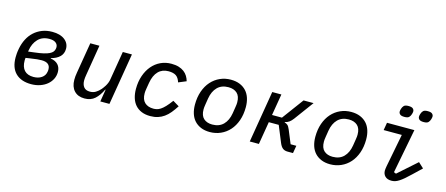

<svg xmlns="http://www.w3.org/2000/svg" viewBox="-48 -1281 4297 1849"><g transform="rotate(15 2100.0 -357.0)"><path d="M284 12Q184 12 129 -42Q74 -96 74 -199Q74 -216 75.5 -236.5Q77 -257 83 -289Q93 -341 115.5 -385Q138 -429 172.5 -460.5Q207 -492 252.5 -510Q298 -528 354 -528Q432 -528 477 -493.5Q522 -459 522 -403Q522 -355 490 -324Q458 -293 404 -280V-276Q453 -268 478.5 -240Q504 -212 504 -167Q504 -129 487.5 -96.5Q471 -64 442 -40Q413 -16 372.5 -2Q332 12 284 12ZM288 -61Q336 -61 369 -83.5Q402 -106 408 -146Q409 -151 409.5 -156.5Q410 -162 410 -168Q410 -237 324 -237Q304 -237 278.5 -234.5Q253 -232 208 -225L168 -219Q167 -214 166.5 -207Q166 -200 166 -192Q166 -128 197 -94.5Q228 -61 288 -61ZM240 -292Q291 -298 325.5 -306Q360 -314 381.5 -324.5Q403 -335 413.5 -348Q424 -361 427 -377Q428 -382 428.5 -386.5Q429 -391 429 -395Q429 -421 407.5 -438Q386 -455 344 -455Q273 -455 231 -411Q189 -367 178 -297L176 -284Z M992 -122H988Q959 -60 919 -24Q879 12 816 12Q750 12 713 -28Q676 -68 676 -137Q676 -154 677.5 -172Q679 -190 683 -211L734 -516H825L775 -213Q769 -180 769 -157Q769 -115 788.5 -90Q808 -65 850 -65Q882 -65 907 -80Q932 -95 954 -120Q959 -126 967 -136.5Q975 -147 984 -161.5Q993 -176 1000.5 -194.5Q1008 -213 1011 -234L1058 -516H1149L1063 0H972Z M1471 12Q1422 12 1384.5 -3.5Q1347 -19 1322 -47.5Q1297 -76 1284.5 -116.5Q1272 -157 1272 -206Q1272 -278 1292.5 -337.5Q1313 -397 1349 -439.5Q1385 -482 1434 -505Q1483 -528 1541 -528Q1583 -528 1614 -518.5Q1645 -509 1667.5 -492Q1690 -475 1704 -452Q1718 -429 1725 -403L1648 -371Q1634 -416 1607 -433.5Q1580 -451 1532 -451Q1470 -451 1431 -411Q1392 -371 1379 -295L1369 -235Q1366 -218 1365 -207.5Q1364 -197 1364 -187Q1364 -125 1396 -95Q1428 -65 1483 -65Q1500 -65 1517 -69Q1534 -73 1553.5 -85.5Q1573 -98 1596.5 -122.5Q1620 -147 1650 -188L1713 -150Q1688 -111 1663 -80.5Q1638 -50 1609 -29.5Q1580 -9 1546.5 1.5Q1513 12 1471 12Z M2065 12Q2015 12 1976.5 -4Q1938 -20 1912 -48.5Q1886 -77 1873 -117.5Q1860 -158 1860 -207Q1860 -281 1881 -340.5Q1902 -400 1939 -441.5Q1976 -483 2026 -505.5Q2076 -528 2134 -528Q2185 -528 2223.5 -512Q2262 -496 2288 -467.5Q2314 -439 2327 -398.5Q2340 -358 2340 -309Q2340 -235 2319 -175.5Q2298 -116 2261 -74.5Q2224 -33 2173.5 -10.5Q2123 12 2065 12ZM2070 -64Q2139 -64 2180 -105.5Q2221 -147 2233 -220L2243 -283Q2246 -300 2247 -311.5Q2248 -323 2248 -332Q2248 -394 2216 -423Q2184 -452 2130 -452Q2061 -452 2020 -410.5Q1979 -369 1967 -296L1957 -233Q1954 -216 1953 -204.5Q1952 -193 1952 -184Q1952 -122 1984 -93Q2016 -64 2070 -64Z M2548 -516H2639L2603 -302H2702L2860 -516H2960L2818 -323Q2801 -300 2782.5 -286.5Q2764 -273 2740 -268L2739 -264Q2757 -260 2769.5 -249Q2782 -238 2794 -209L2849 -76H2906L2893 0H2839Q2809 0 2790 -15Q2771 -30 2757 -64L2690 -227H2591L2553 0H2462Z M3265 12Q3215 12 3176.5 -4Q3138 -20 3112 -48.5Q3086 -77 3073 -117.5Q3060 -158 3060 -207Q3060 -281 3081 -340.5Q3102 -400 3139 -441.5Q3176 -483 3226 -505.5Q3276 -528 3334 -528Q3385 -528 3423.5 -512Q3462 -496 3488 -467.5Q3514 -439 3527 -398.5Q3540 -358 3540 -309Q3540 -235 3519 -175.5Q3498 -116 3461 -74.5Q3424 -33 3373.5 -10.5Q3323 12 3265 12ZM3270 -64Q3339 -64 3380 -105.5Q3421 -147 3433 -220L3443 -283Q3446 -300 3447 -311.5Q3448 -323 3448 -332Q3448 -394 3416 -423Q3384 -452 3330 -452Q3261 -452 3220 -410.5Q3179 -369 3167 -296L3157 -233Q3154 -216 3153 -204.5Q3152 -193 3152 -184Q3152 -122 3184 -93Q3216 -64 3270 -64Z M3877 12Q3835 12 3813 -10Q3791 -32 3791 -67Q3791 -78 3793 -89.5Q3795 -101 3797 -114L3860 -440H3679L3692 -516H3965L3880 -74L3902 -65L4088 -230L4141 -181L4056 -100Q4023 -68 3997.5 -46.5Q3972 -25 3951.5 -12Q3931 1 3913.5 6.5Q3896 12 3877 12ZM3839 -614Q3807 -614 3794.5 -625.5Q3782 -637 3782 -653Q3782 -663 3787 -680Q3793 -700 3805.5 -713Q3818 -726 3851 -726Q3883 -726 3895.5 -714.5Q3908 -703 3908 -687Q3908 -677 3903 -660Q3897 -640 3884.5 -627Q3872 -614 3839 -614ZM4031 -614Q3999 -614 3986.5 -625.5Q3974 -637 3974 -653Q3974 -663 3979 -680Q3985 -700 3997.5 -713Q4010 -726 4043 -726Q4075 -726 4087.5 -714.5Q4100 -703 4100 -687Q4100 -677 4095 -660Q4089 -640 4076.5 -627Q4064 -614 4031 -614Z"/></g></svg>

Font: IBM Plex Mono Text
Style: Italic
Weight: 450
Italic angle: -9°
Monospace: yes
Designer: Mike Abbink, Paul van der Laan, Pieter van Rosmalen
Foundry: Bold Monday
Version: Version 2.1